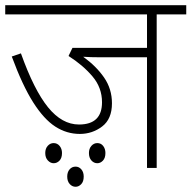

<svg xmlns="http://www.w3.org/2000/svg" viewBox="-20 -642 732 734"><path d="M579 -587V0H542V-423H363Q327 -423 298 -425Q348 -389 378 -345.5Q408 -302 408 -247Q408 -187 370.5 -158.5Q333 -130 285 -130Q235 -130 191.5 -158Q148 -186 107 -250.5Q66 -315 25 -426L60 -438Q110 -298 163.5 -232Q217 -166 282 -166Q370 -166 370 -251Q370 -307 333.5 -350Q297 -393 242 -428L257 -459H542V-587H0V-622H692V-587ZM320 -57Q320 -74 329.5 -84.5Q339 -95 352 -95Q366 -95 374.5 -84Q383 -73 383 -57Q383 -38 373.5 -28Q364 -18 352 -18Q339 -18 329.5 -28.5Q320 -39 320 -57ZM153 -57Q153 -74 162.5 -84.5Q172 -95 185 -95Q199 -95 208 -84Q217 -73 217 -57Q217 -38 207.5 -28Q198 -18 185 -18Q173 -18 163 -28.5Q153 -39 153 -57ZM237 33Q237 16 246 5.5Q255 -5 269 -5Q282 -5 291 5.5Q300 16 300 33Q300 52 290.5 62Q281 72 269 72Q256 72 246.5 61.5Q237 51 237 33Z"/></svg>

Font: Noto Sans Devanagari ExtraLight
Style: Regular
Weight: 200
Designer: Jelle Bosma - Monotype Design Team
Foundry: Monotype Imaging Inc.
Version: Version 2.004; ttfautohint (v1.8.4.7-5d5b)